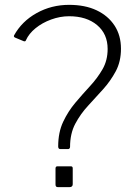

<svg xmlns="http://www.w3.org/2000/svg" viewBox="-20 -772 556 792"><path d="M280 -12Q280 0 266 0H220Q214 0 211.5 -2.5Q209 -5 209 -11V-77Q209 -86 217 -86H272Q280 -86 280 -78ZM42 -617Q38 -619 37.5 -621.5Q37 -624 38 -626Q70 -684 131 -718Q192 -752 265 -752Q331 -752 378.5 -729.5Q426 -707 452.5 -666.5Q479 -626 479 -571Q479 -518 457.5 -478Q436 -438 405.5 -404Q375 -370 343.5 -336Q312 -302 290.5 -261.5Q269 -221 269 -166Q269 -163 267 -160Q265 -157 261 -157H229Q220 -157 220 -168Q220 -226 240.5 -269.5Q261 -313 291 -348.5Q321 -384 351.5 -417Q382 -450 403 -486.5Q424 -523 424 -570Q424 -632 380.5 -668.5Q337 -705 265 -705Q228 -705 191 -691.5Q154 -678 126.5 -655.5Q99 -633 87 -606Q86 -603 84 -602Q82 -601 78 -602Z"/></svg>

Font: Libre Franklin ExtraLight
Style: Regular
Weight: 250
Designer: Pablo Impallari, Rodrigo Fuenzalida, Nhung Nguyen
Foundry: Impallari Type
Version: Version 3.000